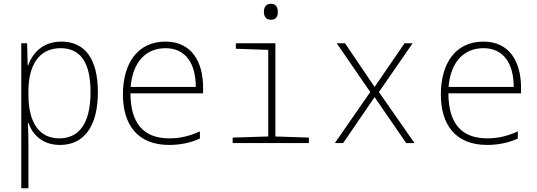

<svg xmlns="http://www.w3.org/2000/svg" viewBox="-20 -760 2855 1020"><path d="M93 240H131V7C131 -31 130 -71 128 -107H131C153 -45 205 10 299 10C425 10 500 -87 500 -270C500 -446 432 -539 306 -539C208 -539 153 -479 130 -413H127L124 -530H93ZM295 -25C192 -25 131 -103 131 -257V-274C131 -418 190 -504 302 -504C408 -504 461 -427 461 -271C461 -103 399 -25 295 -25Z M879 10C936 10 992 -1 1042 -24V-62C988 -38 940 -25 880 -25C739 -25 674 -108 673 -264H1059V-294C1059 -433 997 -539 859 -539C708 -539 633 -419 633 -259C633 -99 709 10 879 10ZM1020 -298H674C685 -433 757 -504 859 -504C968 -504 1020 -421 1020 -298Z M1420 -655C1448 -655 1456 -674 1456 -697C1456 -721 1446 -740 1420 -740C1392 -740 1382 -721 1382 -697C1382 -672 1393 -655 1420 -655ZM1216 0H1621V-29L1443 -35V-530H1233V-501L1405 -495V-35L1216 -29Z M1759 0H1803L1970 -244L2138 0H2182L1993 -271L2172 -530H2129L1970 -298L1813 -530H1769L1947 -271Z M2568 10C2625 10 2681 -1 2731 -24V-62C2677 -38 2629 -25 2569 -25C2428 -25 2363 -108 2362 -264H2748V-294C2748 -433 2686 -539 2548 -539C2397 -539 2322 -419 2322 -259C2322 -99 2398 10 2568 10ZM2709 -298H2363C2374 -433 2446 -504 2548 -504C2657 -504 2709 -421 2709 -298Z"/></svg>

Font: Noto Sans Mono SemiCondensed ExtraLight
Style: Regular
Weight: 200
Width: 4
Designer: Monotype Design Team
Foundry: Monotype Imaging Inc.
Version: Version 2.014